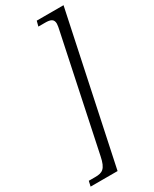

<svg xmlns="http://www.w3.org/2000/svg" viewBox="-281 -815 802 999"><g transform="rotate(-30 120.0 -316.0)"><path d="M-55 128H107L295 -760H134L126 -729H166C198 -729 217 -723 217 -694C217 -686 214 -669 210 -652L69 17C55 87 33 97 -9 97H-48Z"/></g></svg>

Font: Noto Serif Tamil ExtraCondensed Light
Style: Italic
Weight: 300
Width: 2
Italic angle: -12°
Designer: Indian Type Foundry, Tom Grace, and the Monotype Design Team
Foundry: Monotype Imaging Inc.
Version: Version 2.003